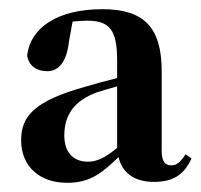

<svg xmlns="http://www.w3.org/2000/svg" viewBox="-20 -857 438 418"><path d="M235 -535C207 -512 190 -505 171 -505C142 -505 120 -523 120 -562C120 -607 142 -638 191 -656C201 -659 217 -664 235 -669ZM384 -521C372 -503 364 -497 353 -497C340 -497 332 -505 332 -528V-702C332 -798 293 -837 203 -837C104 -837 46 -796 39 -736C43 -714 59 -702 83 -702C107 -702 125 -721 130 -766L138 -810C149 -811 159 -812 169 -812C219 -812 235 -792 235 -725V-687C210 -681 185 -674 165 -668C58 -638 26 -606 26 -552C26 -493 68 -459 126 -459C176 -459 202 -480 238 -515C246 -481 272 -461 315 -461C355 -461 380 -475 397 -512Z"/></svg>

Font: Noto Serif KR Black
Style: Regular
Weight: 900
Version: Version 1.001;PS 1.001;hotconv 16.6.54;makeotf.lib2.5.65590